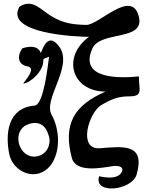

<svg xmlns="http://www.w3.org/2000/svg" viewBox="-20 -923 812 1048"><path d="M117 -237C171 -265 223 -255 243 -191C265 -139 237 -77 178 -69C89 -56 43 -189 117 -237ZM103 -660C71 -618 78 -570 129 -561C183 -552 113 -480 107 -467C145 -468 221 -539 216 -594C215 -607 241 -607 248 -614C241 -567 220 -358 171 -347C17 -335 10 -186 30 -84C50 19 181 72 254 -18C313 -92 306 -217 262 -296C213 -382 383 -562 303 -669C233 -763 206 -626 202 -635C192 -662 164 -678 103 -660ZM86 -886C4 -740 393 -722 466 -722C317 -614 369 -424 556 -423C385 -349 323 -247 372 -61C394 22 535 -7 594 -16C623 -21 666 -14 640 23C616 55 557 47 521 39C489 141 701 117 726 29C774 -140 653 -124 526 -114C403 -104 464 -307 532 -349C585 -380 622 -397 684 -397C764 -397 738 -432 738 -506C641 -496 408 -487 484 -658C527 -757 772 -696 738 -832C699 -988 520 -785 450 -787C375 -789 325 -796 260 -835C203 -869 157 -933 86 -886Z"/></svg>

Font: Philokalia
Style: Regular
Weight: 400
Version: Version 001.010